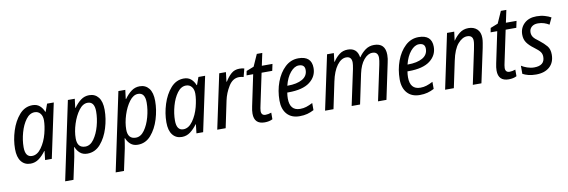

<svg xmlns="http://www.w3.org/2000/svg" viewBox="-60 -1142 5510 1864"><g transform="rotate(-10 2695.0 -210.5)"><path d="M161 10Q207 10 244 -17.5Q281 -45 312 -88H315L305 0H371L485 -536H419L392 -461H388Q374 -498 346.5 -522Q319 -546 276 -546Q200 -546 146.5 -485Q93 -424 64.5 -334Q36 -244 36 -156Q36 -75 69.5 -32.5Q103 10 161 10ZM188 -61Q121 -61 121 -158Q121 -228 141.5 -301.5Q162 -375 199 -425Q236 -475 285 -475Q320 -475 340.5 -449.5Q361 -424 361 -382Q361 -328 342 -253Q322 -176 281 -118.5Q240 -61 188 -61Z M461 237H543L589 21Q593 1 597 -26Q601 -53 604 -74H608Q621 -39 649 -14.5Q677 10 721 10Q798 10 851 -51Q904 -112 931.5 -202Q959 -292 959 -380Q959 -462 925.5 -504Q892 -546 835 -546Q789 -546 752.5 -519Q716 -492 685 -448H681L692 -536H624ZM713 -61Q634 -61 634 -155Q634 -222 658 -297Q682 -372 721 -424Q760 -476 807 -476Q875 -476 875 -379Q875 -310 855 -236.5Q835 -163 798.5 -112Q762 -61 713 -61Z M959 237H1041L1087 21Q1091 1 1095 -26Q1099 -53 1102 -74H1106Q1119 -39 1147 -14.5Q1175 10 1219 10Q1296 10 1349 -51Q1402 -112 1429.5 -202Q1457 -292 1457 -380Q1457 -462 1423.5 -504Q1390 -546 1333 -546Q1287 -546 1250.5 -519Q1214 -492 1183 -448H1179L1190 -536H1122ZM1211 -61Q1132 -61 1132 -155Q1132 -222 1156 -297Q1180 -372 1219 -424Q1258 -476 1305 -476Q1373 -476 1373 -379Q1373 -310 1353 -236.5Q1333 -163 1296.5 -112Q1260 -61 1211 -61Z M1653 10Q1699 10 1736 -17.5Q1773 -45 1804 -88H1807L1797 0H1863L1977 -536H1911L1884 -461H1880Q1866 -498 1838.5 -522Q1811 -546 1768 -546Q1692 -546 1638.5 -485Q1585 -424 1556.5 -334Q1528 -244 1528 -156Q1528 -75 1561.5 -32.5Q1595 10 1653 10ZM1680 -61Q1613 -61 1613 -158Q1613 -228 1633.5 -301.5Q1654 -375 1691 -425Q1728 -475 1777 -475Q1812 -475 1832.5 -449.5Q1853 -424 1853 -382Q1853 -328 1834 -253Q1814 -176 1773 -118.5Q1732 -61 1680 -61Z M2002 0H2085L2140 -263Q2155 -335 2195.5 -400.5Q2236 -466 2299 -466Q2322 -466 2343 -459L2364 -540Q2340 -546 2316 -546Q2268 -546 2235 -517Q2202 -488 2175 -443H2171L2182 -536H2116Z M2469 10Q2515 10 2547 -7V-72Q2516 -61 2490 -61Q2448 -61 2448 -105Q2448 -117 2451 -132.5Q2454 -148 2457 -162L2522 -470H2627L2641 -536H2536L2562 -658H2508L2456 -541L2382 -512L2374 -470H2439L2375 -165Q2366 -124 2366 -94Q2366 10 2469 10Z M2813 10Q2856 10 2889.5 1Q2923 -8 2955 -25V-95Q2920 -77 2891.5 -68Q2863 -59 2831 -59Q2729 -59 2729 -179Q2729 -205 2734 -237H2746Q2887 -237 2957 -290.5Q3027 -344 3027 -428Q3027 -546 2897 -546Q2822 -546 2765.5 -493Q2709 -440 2677.5 -355Q2646 -270 2646 -173Q2646 -88 2690 -39Q2734 10 2813 10ZM2746 -302Q2766 -382 2806 -429.5Q2846 -477 2889 -477Q2948 -477 2948 -423Q2948 -363 2894.5 -332.5Q2841 -302 2751 -302Z M3065 0H3148L3203 -262Q3224 -363 3265.5 -418.5Q3307 -474 3356 -474Q3410 -474 3410 -413Q3410 -394 3402 -352L3327 0H3410L3472 -295Q3490 -379 3529.5 -426.5Q3569 -474 3614 -474Q3670 -474 3670 -415Q3670 -402 3667.5 -385Q3665 -368 3661 -348L3587 0H3670L3744 -351Q3749 -371 3751.5 -390.5Q3754 -410 3754 -429Q3754 -546 3643 -546Q3594 -546 3556.5 -518.5Q3519 -491 3493 -452H3490Q3476 -546 3384 -546Q3335 -546 3299.5 -518Q3264 -490 3240 -452H3236L3246 -536H3179Z M3998 10Q4041 10 4074.5 1Q4108 -8 4140 -25V-95Q4105 -77 4076.5 -68Q4048 -59 4016 -59Q3914 -59 3914 -179Q3914 -205 3919 -237H3931Q4072 -237 4142 -290.5Q4212 -344 4212 -428Q4212 -546 4082 -546Q4007 -546 3950.5 -493Q3894 -440 3862.5 -355Q3831 -270 3831 -173Q3831 -88 3875 -39Q3919 10 3998 10ZM3931 -302Q3951 -382 3991 -429.5Q4031 -477 4074 -477Q4133 -477 4133 -423Q4133 -363 4079.5 -332.5Q4026 -302 3936 -302Z M4248 2H4334L4389 -259Q4412 -370 4456.5 -421Q4501 -472 4548 -472Q4604 -472 4604 -417Q4604 -400 4600 -379Q4596 -358 4592 -335L4521 2H4606L4678 -335Q4682 -357 4686.5 -382.5Q4691 -408 4691 -430Q4691 -488 4658.5 -518Q4626 -548 4574 -548Q4523 -548 4486 -519Q4449 -490 4424 -452H4422L4433 -538H4362Z M4875 10Q4921 10 4953 -7V-72Q4922 -61 4896 -61Q4854 -61 4854 -105Q4854 -117 4857 -132.5Q4860 -148 4863 -162L4928 -470H5033L5047 -536H4942L4968 -658H4914L4862 -541L4788 -512L4780 -470H4845L4781 -165Q4772 -124 4772 -94Q4772 10 4875 10Z M5144 10Q5229 10 5278 -33.5Q5327 -77 5327 -155Q5327 -208 5301.5 -239Q5276 -270 5230 -306Q5189 -335 5175 -355.5Q5161 -376 5161 -402Q5161 -435 5184 -455.5Q5207 -476 5246 -476Q5279 -476 5306.5 -467Q5334 -458 5356 -444L5387 -510Q5361 -525 5324.5 -535.5Q5288 -546 5245 -546Q5168 -546 5123 -503Q5078 -460 5078 -394Q5078 -348 5101 -315Q5124 -282 5169 -249Q5212 -217 5227 -196.5Q5242 -176 5242 -147Q5242 -61 5138 -61Q5104 -61 5069.5 -73Q5035 -85 5013 -100V-20Q5036 -7 5069 1.5Q5102 10 5144 10Z"/></g></svg>

Font: Noto Sans UI SemiCondensed
Style: Italic
Weight: 400
Width: 4
Italic angle: -12°
Designer: Monotype Design Team
Foundry: Monotype Imaging Inc.
Version: Version 1.901